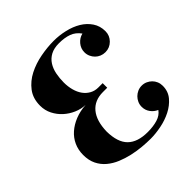

<svg xmlns="http://www.w3.org/2000/svg" viewBox="-207 -874 1100 1100"><g transform="rotate(-45 343.0 -324.0)"><path d="M655 -95Q655 -50 628.5 -18.5Q602 13 562.5 33Q523 53 477 62Q431 71 392 71Q360 71 322 67.5Q284 64 246.5 55.5Q209 47 174 32.5Q139 18 111.5 -5Q84 -28 68 -60.5Q52 -93 52 -137Q52 -178 67.5 -212Q83 -246 111.5 -271Q140 -296 179 -311.5Q218 -327 265 -330Q230 -331 196.5 -345.5Q163 -360 136.5 -384Q110 -408 93.5 -440.5Q77 -473 77 -511Q77 -570 107.5 -610Q138 -650 185 -674Q232 -698 288 -708.5Q344 -719 395 -719Q440 -719 485 -708.5Q530 -698 565 -677Q600 -656 622 -623.5Q644 -591 644 -548Q644 -513 619 -488Q594 -463 559 -463Q541 -463 525.5 -469.5Q510 -476 498.5 -487.5Q487 -499 480 -514.5Q473 -530 473 -548Q473 -578 492.5 -601.5Q512 -625 541 -632Q518 -664 485 -676Q452 -688 407 -688Q366 -688 339 -673.5Q312 -659 296 -634Q280 -609 273.5 -576.5Q267 -544 267 -509Q267 -476 275 -446.5Q283 -417 298.5 -395.5Q314 -374 336.5 -361.5Q359 -349 387 -349H422V-312H387Q319 -312 281.5 -267Q244 -222 242 -137Q243 -49 284 -8.5Q325 32 407 32Q452 32 486.5 21.5Q521 11 539 -15Q515 -25 499.5 -46.5Q484 -68 484 -95Q484 -113 491 -128.5Q498 -144 509.5 -155.5Q521 -167 536.5 -174Q552 -181 570 -181Q588 -181 603.5 -174Q619 -167 630.5 -155.5Q642 -144 648.5 -128.5Q655 -113 655 -95Z"/></g></svg>

Font: Cafe24 ClassicType
Style: Regular
Weight: 400
Designer: Cafe24 thkim, hmlim, mnelim & 4IR
Foundry: Cafe24
Version: Version 1.000